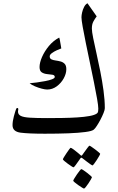

<svg xmlns="http://www.w3.org/2000/svg" viewBox="-20 -794 706 1152"><path d="M608.9 -145Q608.9 -134.8 601.3 -116Q593.8 -97.2 582.8 -76.2Q571.8 -55.2 560.8 -38.6Q549.8 -22 542.5 -16.1Q532.2 -7.3 492.4 -2Q452.6 3.4 390.1 5.9Q327.6 8.3 249 8.3Q151.9 8.3 103.5 2Q55.2 -4.4 55.2 -43Q55.2 -65.9 63.2 -95.9Q71.3 -126 77.1 -141.1Q79.1 -146 84.5 -146Q89.8 -146 89.8 -138.7Q89.8 -136.7 88.9 -132.8Q87.9 -128.9 87.9 -124.5Q87.9 -107.4 104.2 -98.9Q120.6 -90.3 159.4 -87.9Q198.2 -85.4 265.6 -85.4Q310.1 -85.4 356.4 -86.2Q402.8 -86.9 444.6 -89.6Q486.3 -92.3 517.3 -97.9Q548.3 -103.5 561.5 -113.3Q567.9 -117.7 568.8 -126.7Q569.8 -135.7 569.8 -142.1Q569.8 -159.2 562.5 -201.4Q555.2 -243.7 543.7 -300.3Q532.2 -356.9 519.3 -418.5Q506.3 -480 494.9 -536.1Q483.4 -592.3 476.1 -633.5Q468.8 -674.8 468.8 -690.4Q468.8 -702.1 472.7 -719.5Q476.6 -736.8 484.6 -752.4Q492.7 -768.1 504.9 -774.4L560.1 -695.8Q549.3 -681.6 540.3 -665Q531.2 -648.4 531.2 -622.6Q531.2 -604.5 539.1 -565.7Q546.9 -526.9 558.6 -475.1Q570.3 -423.3 581.8 -365.5Q593.3 -307.6 601.1 -250.7Q608.9 -193.8 608.9 -145ZM377.9 -378.9Q377.9 -352.1 362.3 -323.7Q346.7 -295.4 320.6 -276.1Q294.4 -256.8 263.2 -256.8Q250.5 -256.8 230 -262.2Q209.5 -267.6 189.5 -276.1Q169.4 -284.7 157.7 -294.4Q175.8 -295.9 201.2 -299.3Q226.6 -302.7 251.2 -307.4Q275.9 -312 292.2 -318.4Q308.6 -324.7 308.6 -332Q308.6 -343.3 294.9 -345.5Q281.2 -347.7 262.9 -349.4Q244.6 -351.1 231 -359.6Q217.3 -368.2 217.3 -391.6Q217.3 -418 232.2 -452.1Q247.1 -486.3 273.4 -518.1Q299.8 -549.8 335 -568.4Q337.4 -564.5 339.8 -550.3Q342.3 -536.1 344.7 -522Q347.2 -507.8 347.7 -503.4Q337.4 -500 320.8 -492.4Q304.2 -484.9 291.3 -475.3Q278.3 -465.8 278.3 -456.1Q278.3 -442.9 288.3 -438Q298.3 -433.1 313.2 -431.2Q328.1 -429.2 343 -425.3Q357.9 -421.4 367.9 -411.1Q377.9 -400.9 377.9 -378.9ZM531.7 269.5Q531.7 271.5 525.6 282.2Q519.5 293 511 305.7Q502.4 318.4 494.9 327.9Q487.3 337.4 483.9 337.4Q481.9 337.4 471.9 331.3Q461.9 325.2 449.7 316.7Q437.5 308.1 428.5 300.5Q419.4 293 419.4 290Q419.4 287.6 426 276.6Q432.6 265.6 441.4 252.7Q450.2 239.7 458 230.2Q465.8 220.7 467.8 220.7Q470.7 220.7 480.7 227.3Q490.7 233.9 502.4 242.9Q514.2 252 522.9 259.8Q531.7 267.6 531.7 269.5ZM581.1 128.9Q581.1 131.3 575 142.3Q568.8 153.3 560.3 166.5Q551.8 179.7 544.4 189.2Q537.1 198.7 534.2 198.7Q532.7 198.7 523.7 192.4Q514.6 186 503.2 177.5Q491.7 168.9 483.2 162.1Q474.6 155.3 473.6 154.8Q470.7 152.3 468.3 152.3Q465.8 152.3 463.4 154.8Q462.4 155.8 453.1 169.4Q443.8 183.1 433.8 196.5Q423.8 210 420.9 210Q418.9 210 408.9 203.6Q398.9 197.3 387 188.5Q375 179.7 366.2 172.1Q357.4 164.6 357.4 162.1Q357.4 159.2 364 148.4Q370.6 137.7 379.2 124.8Q387.7 111.8 395 102.3Q402.3 92.8 403.8 92.8Q408.2 92.8 421.9 103Q435.5 113.3 448.2 123.8Q460.9 134.3 461.9 135.7Q466.3 140.1 468.3 140.1Q471.2 140.1 474.6 134.8Q475.6 133.3 485.1 119.9Q494.6 106.4 504.6 93.3Q514.6 80.1 516.6 80.1Q519 80.1 529.1 86.9Q539.1 93.8 551.3 102.8Q563.5 111.8 572.3 119.6Q581.1 127.4 581.1 128.9Z"/></svg>

Font: Scheherazade New
Style: Regular
Weight: 400
Designer: SIL International
Foundry: SIL International
Version: Version 4.000